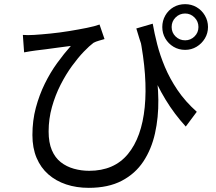

<svg xmlns="http://www.w3.org/2000/svg" viewBox="-20 -838 1040 924"><path d="M715 -724Q723 -678 736.5 -625Q750 -572 773.5 -516Q797 -460 834 -405Q871 -350 927 -300L874 -229Q819 -289 776.5 -359Q734 -429 700 -514Q666 -599 636 -701ZM90 -670Q113 -668 144 -670Q177 -672 222 -676.5Q267 -681 313 -688.5Q359 -696 398.5 -704Q438 -712 459 -720L483 -650Q473 -647 457 -642.5Q441 -638 430 -632Q411 -618 383.5 -589.5Q356 -561 326.5 -520.5Q297 -480 271.5 -430Q246 -380 230 -323Q214 -266 214 -205Q214 -152 229.5 -115.5Q245 -79 272.5 -57.5Q300 -36 335.5 -26Q371 -16 409 -16Q529 -16 595.5 -96.5Q662 -177 676.5 -322.5Q691 -468 652 -664L725 -529Q741 -443 742 -358Q743 -273 726 -196.5Q709 -120 670 -61Q631 -2 566 32Q501 66 407 66Q348 66 298.5 49.5Q249 33 212.5 1Q176 -31 156 -78.5Q136 -126 136 -188Q136 -258 152.5 -319.5Q169 -381 195.5 -435Q222 -489 255 -534.5Q288 -580 321 -617Q296 -614 263.5 -609.5Q231 -605 201 -601Q171 -597 152 -595Q138 -593 124.5 -591Q111 -589 96 -586ZM806 -708Q806 -681 825 -662.5Q844 -644 871 -644Q897 -644 916 -662.5Q935 -681 935 -708Q935 -735 916 -754Q897 -773 871 -773Q844 -773 825 -754Q806 -735 806 -708ZM761 -708Q761 -738 775.5 -763.5Q790 -789 815 -803.5Q840 -818 871 -818Q901 -818 926 -803.5Q951 -789 966 -763.5Q981 -738 981 -708Q981 -678 966 -653Q951 -628 926 -613Q901 -598 871 -598Q840 -598 815 -613Q790 -628 775.5 -653Q761 -678 761 -708Z"/></svg>

Font: Noto Sans JP Thin
Style: Regular
Weight: 400
Version: Version 2.004-H2;hotconv 1.0.118;makeotfexe 2.5.65603